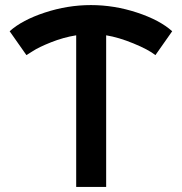

<svg xmlns="http://www.w3.org/2000/svg" viewBox="-20 -736 716 756"><path d="M398 0H280V-597Q230 -589 181 -569.5Q132 -550 108 -534L84 -519L18 -613Q67 -657 156.5 -686.5Q246 -716 338 -716Q430 -716 519.5 -686.5Q609 -657 658 -613L592 -519Q564 -541 505.5 -565Q447 -589 398 -597Z"/></svg>

Font: Montserrat Alternates
Style: Regular
Weight: 400
Designer: Julieta Ulanovsky
Foundry: Julieta Ulanovsky
Version: Version 2.001